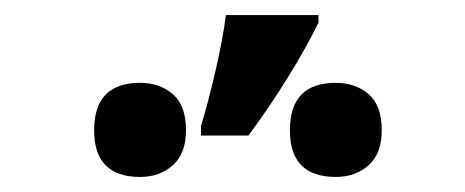

<svg xmlns="http://www.w3.org/2000/svg" viewBox="-20 -858 617 255"><path d="M403 -838H280Q276 -806 266 -763Q256 -720 247 -691V-678H310Q338 -716 362.5 -755.5Q387 -795 403 -828ZM426 -748Q365 -748 365 -685Q365 -623 426 -623Q452 -623 469.5 -638.5Q487 -654 487 -685Q487 -718 469.5 -733Q452 -748 426 -748ZM166 -748Q105 -748 105 -685Q105 -623 166 -623Q192 -623 209.5 -638.5Q227 -654 227 -685Q227 -718 209.5 -733Q192 -748 166 -748Z"/></svg>

Font: Noto Sans UI
Style: Bold
Weight: 700
Designer: Monotype Design Team
Foundry: Monotype Imaging Inc.
Version: Version 1.901